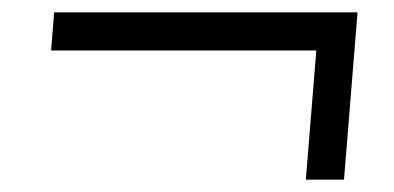

<svg xmlns="http://www.w3.org/2000/svg" viewBox="-20 -443 640 312"><path d="M561 -423 539 -151H477L494 -361H63L68 -423Z"/></svg>

Font: PRinguin Sans
Style: Italic
Weight: 400
Designer: Vernon Adams
Foundry: Vernon Adams
Version: ""